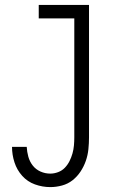

<svg xmlns="http://www.w3.org/2000/svg" viewBox="-20 -540 540 783"><path d="M185 223Q153 223 122.5 212Q92 201 70.5 177Q49 153 39 122Q29 91 29 59H89Q90 79 95.5 99Q101 119 113.5 135Q126 151 145 159.5Q164 168 185 168Q201 168 217 162Q233 156 244.5 144Q256 132 263.5 117Q271 102 275.5 86Q280 70 281.5 53.5Q283 37 283 20V-465H138V-520H343V20Q343 44 340.5 68.5Q338 93 330 116Q322 139 308.5 159.5Q295 180 276 195Q257 210 233 216.5Q209 223 185 223Z"/></svg>

Font: Iosevka Curly Slab Light
Style: Regular
Weight: 300
Monospace: yes
Designer: Belleve Invis
Foundry: Belleve Invis
Version: Version 22.1.2; ttfautohint (v1.8.4)